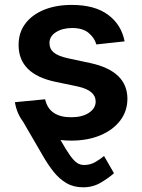

<svg xmlns="http://www.w3.org/2000/svg" viewBox="-20 -573 590 797"><path d="M325.3 204.5Q285.5 204.5 255.7 187Q225.9 169.4 202.6 140.1Q179.3 110.8 159.1 75.6L75.6 -68.2Q49.4 -102.6 41.9 -148.8L167.3 -160.9Q183.9 -86.3 275.6 -86.3Q321.4 -86.3 349.3 -104.9Q377.1 -123.6 377.1 -151.6Q377.1 -197.4 303.6 -213.8L210.6 -233.3Q57.2 -265.3 57.2 -386V-387.1Q57.2 -437.5 84.9 -474.6Q112.6 -511.7 162.3 -532.1Q212 -552.6 277.7 -552.6Q373.6 -552.6 428.8 -511.5Q484 -470.5 497.2 -401.3L380 -388.5Q372.5 -415.5 348.2 -436.1Q323.9 -456.7 279.5 -456.7Q239.3 -456.7 212.4 -439.5Q185.4 -422.2 185.4 -394.9V-393.1Q185.4 -370 203.1 -355.1Q220.9 -340.2 262.4 -331L355.5 -311.1Q508.5 -277.7 508.9 -163.4Q508.9 -111.9 479 -72.6Q449.2 -33.4 396.7 -11.4Q344.1 10.7 275.9 10.7Q252.5 10.7 231.2 8.2Q255.7 51.5 271.8 73.7Q288 95.9 301 103.9Q313.9 111.9 328.8 111.9Q355.1 111.9 376.1 99.4Q397 87 411.9 74.6L453.1 146Q431.5 165.5 398.6 185Q365.8 204.5 325.3 204.5Z"/></svg>

Font: Linik Sans SemiBold
Style: Regular
Weight: 600
Designer: Rasmus Andersson (font), Cristiano Sobral (main changes)
Foundry: rsms
Version: Version 3.018;June 1, 2022;FontCreator 14.0.0.2814 64-bit; t